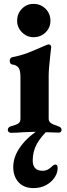

<svg xmlns="http://www.w3.org/2000/svg" viewBox="-20 -679 346 986"><path d="M20 -11Q20 -26 37 -31Q65 -38 75 -45.5Q85 -53 85 -68V-284Q85 -318 75 -331.5Q65 -345 42 -348Q36 -349 33 -354.5Q30 -360 30 -367Q30 -374 33.5 -379Q37 -384 42 -385Q88 -394 124 -408Q160 -422 207 -443Q225 -451 229 -451Q236 -451 239.5 -447Q243 -443 243 -437L238 -393Q230 -325 230 -288V-69Q230 -56 240 -48Q250 -40 278 -31Q287 -28 291.5 -24Q296 -20 296 -12Q296 2 281 2Q262 2 216 0Q172 -2 156 -2Q139 -2 99 0Q67 3 36 3Q30 3 25 -1Q20 -5 20 -11ZM68 -572Q68 -609 92.5 -634Q117 -659 152 -659Q189 -659 214 -634Q239 -609 239 -572Q239 -537 214 -512.5Q189 -488 152 -488Q118 -488 93 -513Q68 -538 68 -572ZM48 179Q48 124 87 71.5Q126 19 189 -18H234Q190 22 169 60.5Q148 99 148 145Q148 198 199 198Q213 198 225 192Q237 186 251 172Q257 166 264 166Q276 166 276 184Q276 209 260 233Q244 257 216 272Q188 287 152 287Q103 287 75.5 257Q48 227 48 179Z"/></svg>

Font: EB Garamond ExtraBold
Style: Regular
Weight: 800
Designer: Georg Duffner and Octavio Pardo
Foundry: Georg Duffner
Version: Version 1.000